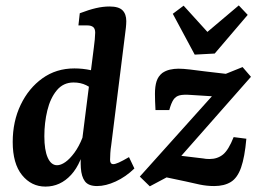

<svg xmlns="http://www.w3.org/2000/svg" viewBox="-20 -681 971 710"><path d="M339 7Q307 7 294 -10.5Q281 -28 279 -60Q278 -73 278.5 -93.5Q279 -114 280 -133L327 -505Q329 -518 330.5 -535Q332 -552 332 -560Q332 -575 324.5 -581Q317 -587 303 -587H270L275 -632Q309 -645 335 -651Q361 -657 385 -657Q419 -657 433 -643Q447 -629 447 -603Q447 -593 445.5 -578.5Q444 -564 442 -550L391 -142Q389 -130 388 -115Q387 -100 387 -90Q387 -74 399 -74Q406 -74 419.5 -80Q433 -86 457 -100L477 -58Q445 -27 408 -10Q371 7 339 7ZM148 9Q96 9 61.5 -33.5Q27 -76 27 -156Q27 -232 56.5 -293.5Q86 -355 137 -391.5Q188 -428 255 -428Q286 -428 316 -421.5Q346 -415 369 -406L338 -337Q319 -356 298.5 -366Q278 -376 252 -376Q214 -376 190 -347Q166 -318 155 -272.5Q144 -227 144 -177Q144 -126 156.5 -98Q169 -70 191 -70Q205 -70 221.5 -81.5Q238 -93 255 -116Q272 -139 285 -172L299 -165Q283 -78 243 -34.5Q203 9 148 9ZM534 8 497 -28 795 -360 796 -323 685 -330Q659 -332 644.5 -328.5Q630 -325 621.5 -312.5Q613 -300 606 -274H555Q554 -292 553.5 -307Q553 -322 553 -334Q553 -362 559 -380.5Q565 -399 580 -411Q593 -420 608.5 -423.5Q624 -427 640 -427Q657 -427 682.5 -424Q708 -421 738 -417L815 -408L877 -433L908 -397L619 -69L615 -109L732 -95Q736 -94 742 -93.5Q748 -93 755 -93Q784 -93 804.5 -109.5Q825 -126 844 -174L891 -168Q885 -100 871.5 -61.5Q858 -23 833.5 -8Q809 7 772 7Q745 7 718.5 1.5Q692 -4 667 -10L596 -25ZM896 -626 774 -483 700 -479 619 -630 659 -660 747 -563 863 -661Z"/></svg>

Font: Yrsa SemiBold
Style: Italic
Weight: 600
Italic angle: -7.10001°
Version: Version 2.004